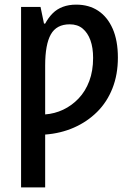

<svg xmlns="http://www.w3.org/2000/svg" viewBox="-20 -569 570 829"><path d="M309 -549Q364 -549 404 -522.5Q444 -496 466.5 -445Q489 -394 489 -320Q489 -247 465.5 -187.5Q442 -128 399 -85.5Q356 -43 299 -18Q242 7 175 12V240H71V-539H155L170 -467H175Q189 -493 207.5 -511.5Q226 -530 251.5 -539.5Q277 -549 309 -549ZM281 -464Q224 -464 199.5 -420.5Q175 -377 175 -286V-75Q216 -78 253 -95.5Q290 -113 319.5 -144Q349 -175 365.5 -219Q382 -263 382 -319Q382 -363 370.5 -395Q359 -427 337 -445.5Q315 -464 281 -464Z"/></svg>

Font: Noto Sans Display SemiCondensed Medium
Style: Regular
Weight: 500
Width: 4
Designer: Monotype Design Team
Foundry: Monotype Imaging Inc.
Version: Version 2.003